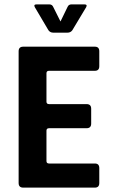

<svg xmlns="http://www.w3.org/2000/svg" viewBox="-20 -856 519 876"><path d="M223 -707Q209 -707 201 -718L139 -823Q132 -836 147 -836H205Q218 -836 223 -824L256 -758L288 -824Q293 -836 306 -836H365Q380 -836 373 -823L310 -718Q302 -707 288 -707ZM413 0H86Q65 0 65 -21V-622Q65 -643 86 -643H413Q433 -643 433 -622V-554Q433 -533 413 -533H204Q192 -533 192 -522V-392Q192 -381 204 -381H375Q396 -381 396 -360V-292Q396 -271 375 -271H204Q192 -271 192 -260V-121Q192 -110 204 -110H413Q433 -110 433 -89V-21Q433 0 413 0Z"/></svg>

Font: Rajdhani
Style: Bold
Weight: 700
Designer: Satya Rajpurohit, Jyotish Sonowal
Foundry: Indian Type Foundry
Version: Version 1.201 February 1, 2022